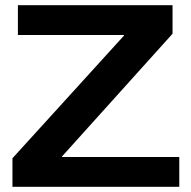

<svg xmlns="http://www.w3.org/2000/svg" viewBox="-20 -720 736 740"><path d="M28 0V-110L458 -583V-585H49V-700H645V-590L219 -117V-115H671V0Z"/></svg>

Font: Georama SemiExpanded SemiBold
Style: Regular
Weight: 600
Width: 6
Designer: Jean-Baptiste Levee
Foundry: Production Type
Version: Version 1.001